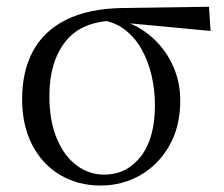

<svg xmlns="http://www.w3.org/2000/svg" viewBox="-20 -543 674 577"><path d="M282 14.6Q215.2 14.6 161.5 -16.8Q107.8 -48.2 77.1 -106.9Q46.5 -165.5 46.5 -245.6Q46.5 -328.5 79 -389.2Q111.6 -450 179.2 -483.8Q246.9 -517.6 350.8 -519L608.1 -522.7L612.8 -450L346.1 -475.1L329.2 -481Q226.5 -480.5 177.4 -419.1Q128.4 -357.7 128.4 -254.5Q128.4 -179.9 150.6 -126.9Q172.9 -73.9 210.2 -46.1Q247.6 -18.2 293.4 -18.2Q360.4 -18.2 403 -72.6Q445.6 -127 445.6 -227.7Q445.6 -274.5 435 -318.2Q424.4 -361.8 404.1 -397.3Q383.7 -432.7 353 -455.4Q322.4 -478.1 281.6 -483L295 -492Q342.9 -487.6 384.2 -466.6Q425.5 -445.6 456.2 -411.9Q486.9 -378.2 504.3 -334.6Q521.7 -291.1 521.7 -240.9Q521.7 -162.3 488.7 -104.9Q455.8 -47.5 401.5 -16.4Q347.2 14.6 282 14.6Z"/></svg>

Font: Noto Serif SC ExtraLight
Style: Regular
Weight: 200
Designer: Ryoko NISHIZUKA 西塚涼子 (kana & ideographs); Frank Grießhammer (Latin, Greek & Cyrillic); Wenlong ZHANG 张文龙 (bopomofo); San
Foundry: Adobe
Version: Version 2.002-H1;hotconv 1.1.0;makeotfexe 2.6.0